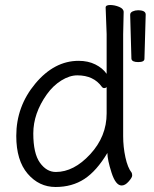

<svg xmlns="http://www.w3.org/2000/svg" viewBox="-20 -729 615 767"><path d="M406 -381Q402 -377 396.5 -377Q391 -377 387 -382Q354 -428 289 -428Q258 -428 225 -407.5Q192 -387 167 -352Q113 -276 113 -196Q113 -116 139.5 -79Q166 -42 203 -42Q275 -42 340.5 -113Q406 -184 406 -276ZM474 -681 472 -592V-185Q472 -142 481 -100.5Q490 -59 506 -39Q508 -35 508 -27.5Q508 -20 494 -4Q480 12 466 12Q442 12 425.5 -39.5Q409 -91 409 -118Q366 -46 317 -14Q268 18 202 18Q136 18 90.5 -35Q45 -88 45 -186Q45 -304 121 -395Q197 -486 294 -486Q332 -486 361 -471.5Q390 -457 406 -434V-593L402 -699Q402 -709 420 -709Q438 -709 456 -701.5Q474 -694 474 -681ZM557 -494Q557 -481 532 -481Q507 -481 505 -494L500 -670Q500 -679 510 -683.5Q520 -688 531 -688Q562 -688 562 -671V-670Z"/></svg>

Font: Moon Stars Kai T
Style: Regular
Weight: 400
Designer: GuiWonder
Version: Version 1.101